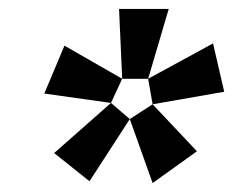

<svg xmlns="http://www.w3.org/2000/svg" viewBox="-20 -761 530 429"><path d="M246 -741H357L311 -585H253ZM311 -585 456 -664 481 -556 321 -528ZM124 -659 253 -585 228 -531 79 -552ZM228 -531 270 -495 180 -356 101 -419ZM270 -495 321 -528 420 -423 321 -352Z"/></svg>

Font: Rosario Light
Style: Bold Italic
Weight: 700
Italic angle: -8.05°
Version: Version 1.101; ttfautohint (v1.8.1.43-b0c9)